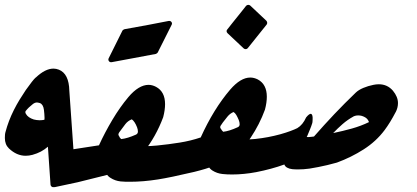

<svg xmlns="http://www.w3.org/2000/svg" viewBox="-29 -777 1733 797"><path d="M276.9 -142.1 202.6 -6.3Q200.7 -2.4 197 -1Q193.4 0.5 189.9 -0.2Q186.5 -1 183.8 -3.7Q181.2 -6.3 180.7 -10.7L169.9 -168Q155.8 -155.8 140.4 -147.7Q125 -139.6 106 -134.3Q91.3 -130.4 77.6 -130.4Q40 -130.4 7.8 -161.1Q-8.8 -177.2 -8.8 -204.1Q-8.8 -210.9 -8.3 -217.8Q-7.8 -224.6 -5.4 -231.9Q0 -252.4 8.5 -274.9Q17.1 -297.4 28.3 -319.8Q39.6 -342.3 52.2 -363Q64.9 -383.8 78.1 -403.3Q92.8 -423.8 103 -437Q113.3 -450.2 119.6 -455.6V-455.1Q158.7 -492.2 192.9 -492.2Q204.1 -492.2 215.3 -487.8Q257.3 -471.2 258.8 -400.4ZM136.7 -349.1Q132.8 -350.1 130.1 -350.8Q127.4 -351.6 124.5 -351.6Q115.2 -351.6 106.4 -344.2Q89.4 -331.1 79.1 -317.9V-318.4Q76.2 -314.5 76.2 -312Q76.2 -308.1 78.6 -304.2Q87.4 -288.6 110.8 -281.2H110.4Q116.2 -279.8 122.6 -278.8Q128.9 -277.8 135.3 -277.8Q145.5 -277.8 155.3 -279.8Q155.8 -282.2 155.8 -284.9Q155.8 -287.6 155.8 -290Q155.8 -296.9 155 -304.7Q154.3 -312.5 153.3 -321.3Q150.4 -343.8 136.7 -349.1Z M626 -559.6Q625 -557.6 622.3 -555.7Q619.6 -553.7 618.2 -553.2L519.5 -534.7L435.1 -519Q427.2 -517.6 423.1 -523.2Q418.9 -528.8 422.4 -535.6L479 -649.4Q480 -651.4 482.7 -653.3Q485.4 -655.3 487.8 -655.8Q538.1 -664.6 583.3 -673.1Q628.4 -681.6 670.4 -689.9Q678.2 -691.4 682.6 -685.8Q687 -680.2 683.1 -673.3Z M540 -248.5Q530.3 -273.4 518.1 -281.7Q502 -275.4 491.7 -262.2L465.8 -227.5Q462.4 -221.7 462.4 -218.8Q462.4 -216.8 463.9 -213.9Q466.3 -208.5 468.8 -205.3Q471.2 -202.1 474.6 -199.7Q500.5 -202.6 535.6 -218.3Q543.5 -222.2 543.5 -231Q543.5 -238.8 540 -248.5ZM293.5 -20.5 199.7 -0.5Q192.9 1 188.7 -2.9Q184.6 -6.8 185.5 -13.2L203.6 -137.7Q203.6 -141.6 206.5 -144.5Q209.5 -147.5 213.4 -147.9L381.8 -173.8Q406.2 -227.1 437.3 -279.3Q468.3 -331.5 503.9 -374Q524.9 -398.9 546.1 -411.9Q567.4 -424.8 587.4 -424.8Q603 -424.8 618.7 -416.5Q656.2 -396.5 656.2 -344.7Q656.2 -320.3 648.4 -290.5Q618.2 -209.5 566.9 -145Q513.7 -78.6 426.8 -53.7Z M1076.7 -690.9Q1079.6 -687.5 1080.1 -683.3Q1080.6 -679.2 1078.1 -675.3Q1058.1 -650.4 1038.6 -626Q1019 -601.6 999.5 -577.1Q996.1 -573.2 991.2 -573Q986.3 -572.8 982.4 -576.2L915.5 -639.2Q912.1 -642.6 911.6 -646.7Q911.1 -650.9 914.1 -654.3Q925.3 -668.5 936.3 -682.4Q947.3 -696.3 958.5 -710Q966.8 -720.7 975.3 -731Q983.9 -741.2 992.2 -752.4Q995.6 -756.3 1000.7 -756.8Q1005.9 -757.3 1009.8 -753.9Z M627 -32.2Q595.7 -27.3 566.9 -24.9Q538.1 -22.5 511.7 -22.5Q501.5 -22.5 491.2 -22.7Q481 -22.9 471.7 -23.9Q448.7 -26.4 429.7 -38.6Q407.2 -52.2 406.7 -81.5Q426.3 -157.2 445.8 -208Q447.3 -211.9 450.4 -213.9Q453.6 -215.8 457 -215.8Q460.4 -215.8 463.4 -213.6Q466.3 -211.4 467.8 -207Q475.6 -180.7 517.1 -174.3Q530.3 -171.9 544.2 -171.1Q558.1 -170.4 572.8 -170.4Q584 -170.4 596.4 -170.9Q608.9 -171.4 622.6 -172.9Q671.4 -177.7 717 -185.1Q762.7 -192.4 804.2 -206.5Q857.4 -324.2 926.3 -404.8Q969.7 -455.1 1009.8 -455.1Q1018.1 -455.1 1025.6 -453.1Q1033.2 -451.2 1041 -447.3Q1078.6 -427.2 1078.6 -375.5Q1078.6 -351.1 1070.8 -321.8Q1059.6 -291 1044.7 -262Q1029.8 -232.9 1012.2 -206.5Q995.1 -180.2 971.7 -157.5Q948.2 -134.8 923.3 -117.7Q899.9 -103.5 862.5 -89.4Q825.2 -75.2 777.3 -63.5Q727.1 -51.8 689.5 -43.9Q651.9 -36.1 627 -32.2ZM961.9 -279.3Q956.5 -292 951.7 -300Q946.8 -308.1 940.4 -312Q926.3 -306.2 916 -293.9Q905.8 -281.7 896 -268.6L888.7 -257.8Q882.8 -251 886.7 -242.7V-243.7Q892.1 -234.9 897.5 -230Q923.3 -232.9 958 -249Q965.8 -252.4 965.8 -261.2Q965.8 -269.5 961.9 -279.3Z M1267.1 -265.6Q1263.2 -252.9 1257.8 -240Q1252.4 -227.1 1246.1 -211.9L1244.1 -208.5Q1246.6 -208 1248.8 -208Q1251 -208 1252.4 -208Q1259.8 -209 1265.1 -209.2Q1270.5 -209.5 1274.4 -210.4Q1315.9 -257.8 1358.6 -303Q1401.4 -348.1 1447.8 -392.6Q1459.5 -403.8 1479.2 -412.1Q1499 -420.4 1521 -424.8Q1532.2 -427.2 1543.5 -427.2Q1579.1 -427.2 1602.1 -400.4Q1623 -375 1623 -349.1Q1623 -329.6 1613.3 -311V-311.5Q1590.8 -268.1 1567.4 -236.8Q1532.2 -189.9 1480.7 -157Q1429.2 -124 1369.6 -102.1L1330.1 -91.8Q1311 -87.4 1292.7 -83.7Q1274.4 -80.1 1255.9 -77.1Q1243.2 -75.2 1231 -74.5Q1218.8 -73.7 1207.5 -73.7Q1201.7 -73.7 1195.8 -74Q1189.9 -74.2 1184.6 -74.7Q1171.4 -76.2 1162.6 -81.3Q1153.8 -86.4 1151.4 -94.2Q1124.5 -84.5 1095.7 -76.7Q1066.9 -68.8 1034.7 -62.5Q1008.8 -57.6 983.6 -55.2Q958.5 -52.7 934.6 -52.7Q924.3 -52.7 913.8 -53.2Q903.3 -53.7 894.5 -54.7Q871.6 -57.1 852.5 -69.3Q831.1 -83 830.1 -112.3Q839.8 -150.4 849.4 -182.1Q858.9 -213.9 868.7 -238.8Q870.1 -242.7 873.3 -244.6Q876.5 -246.6 879.9 -246.6Q883.3 -246.6 886.2 -244.4Q889.2 -242.2 890.6 -237.8Q898.4 -210.9 936 -202.6V-203.1Q961.9 -198.2 990.7 -198.2Q1000.5 -198.2 1010.5 -198.7Q1020.5 -199.2 1031.7 -200.2H1031.2Q1058.6 -203.1 1084.2 -208Q1109.9 -212.9 1134.8 -219.7Q1159.2 -226.6 1176.8 -233.2Q1194.3 -239.7 1205.1 -245.1Q1228 -258.8 1241.7 -289.6Q1255.9 -307.1 1262.9 -304Q1270 -300.8 1268.6 -279.3Q1268.6 -273.4 1268.1 -270.3Q1267.6 -267.1 1267.1 -265.6ZM1498.5 -278.8Q1491.7 -290 1473.1 -295.9Q1465.8 -297.9 1458 -297.9Q1446.8 -297.9 1437 -293H1437.5Q1413.6 -279.8 1393.1 -262Q1372.6 -244.1 1354 -224.6Q1394 -232.9 1431.6 -243.4Q1469.2 -253.9 1502.4 -270Q1503.4 -270 1498.5 -278.8Z"/></svg>

Font: Aref Ruqaa
Style: Bold
Weight: 700
Designer: Abdullah Aref
Version: Version 1.002